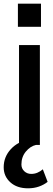

<svg xmlns="http://www.w3.org/2000/svg" viewBox="-50 -785 289 1040"><path d="M53 0H166V-541H53ZM47 -640H172V-765H47ZM102 235Q134 235 161 225.5Q188 216 208 200L182 132Q168 144 152.5 150.5Q137 157 119 157Q97 157 81.5 142.5Q66 128 66 106Q66 65 90 36Q114 7 145 0V-33H115Q47 -19 8.5 23Q-30 65 -30 121Q-30 170 6 202.5Q42 235 102 235Z"/></svg>

Font: Custom Plus Jakarta Sans SemiBold
Style: Regular
Weight: 600
Designer: Gumpita Rahayu & FullSphere
Foundry: Tokotype & FullSphere
Version: Version 1.001;hotconv 1.0.117;makeotfexe 2.5.65602